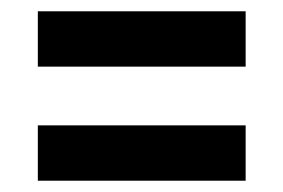

<svg xmlns="http://www.w3.org/2000/svg" viewBox="-20 -501 502 340"><path d="M47 -383V-481H415V-383ZM47 -181V-279H415V-181Z"/></svg>

Font: Fira Sans Condensed Medium
Style: Regular
Weight: 500
Width: 3
Designer: Carrois Corporate & Edenspiekermann AG
Foundry: Carrois Corporate GbR & Edenspiekermann AG
Version: Version 4.203;PS 004.203;hotconv 1.0.88;makeotf.lib2.5.64775